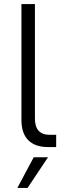

<svg xmlns="http://www.w3.org/2000/svg" viewBox="-20 -720 325 940"><path d="M215 0Q152 0 118.5 -33.5Q85 -67 85 -132V-700H151V-140Q151 -60 223 -60H255V0H215ZM145 50H215L115 200H65Z"/></svg>

Font: PT Root UI Web
Style: Regular
Weight: 400
Designer: Vitaly Kuzmin
Foundry: ParaType Ltd.
Version: Version 1.000W